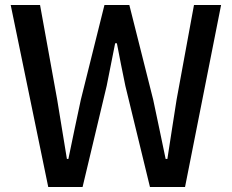

<svg xmlns="http://www.w3.org/2000/svg" viewBox="-20 -754 934 772"><path d="M141 -734H23L174 -2H312L409 -409C421 -470 432 -524 443 -580H450C461 -524 471 -470 484 -409L583 -2H724L869 -734H760L690 -353C678 -275 665 -195 653 -115H646C629 -195 613 -275 596 -353L500 -734H400L305 -353C288 -272 271 -195 255 -115H249L210 -353Z"/></svg>

Font: Bithumb Trading Sans Medium
Style: Regular
Weight: 500
Designer: Ham Hyungwon
Foundry: Bithumb
Version: Version 1.200;FEAKit 1.0